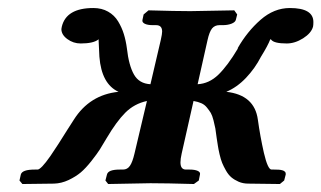

<svg xmlns="http://www.w3.org/2000/svg" viewBox="-20 -460 805 481"><path d="M464.8 -207 435.1 -75.2Q432.1 -62 432.1 -53.2Q432.1 -35.2 445.8 -35.2H455.1Q467.8 -35.2 475.1 -32Q482.4 -28.8 481 -22.9L478 -7.8L465.8 1Q396 -1 356.9 -1L251 1L244.1 -7.8L248 -22.9Q251 -35.2 279.8 -35.2H288.1Q299.3 -35.2 305.7 -44.9Q312 -54.2 316.9 -75.2L348.1 -207Q316.4 -200.2 293.9 -177.7Q272 -155.8 247.1 -113.8L230 -85.4Q223.6 -75.2 209.2 -56.9Q194.8 -38.6 182.4 -28.1Q169.9 -17.6 151.9 -9Q133.8 -0.5 115.2 0L36.1 1L28.8 -7.8L32.2 -22.9Q35.6 -35.2 66.9 -35.2H74.2Q78.1 -35.2 86.2 -43.5Q94.2 -51.8 106.4 -69.3L126.5 -99.6L148.4 -134.3Q163.1 -157.2 165 -160.2Q204.6 -222.7 276.9 -230Q234.4 -249.5 229 -317.9Q227.1 -350.1 227.1 -357.9V-361.8L226.1 -360.8Q213.4 -351.1 182.1 -351.1Q163.6 -351.1 148.7 -362.1Q133.8 -373 133.8 -387.2Q133.8 -388.2 134.3 -390.1Q134.8 -392.1 134.8 -393.1Q146 -439.9 213.9 -439.9Q234.9 -439.9 250.7 -430.9Q266.6 -421.9 275.9 -406.5Q285.2 -391.1 290.3 -374.5Q295.4 -357.9 297.9 -338.9Q302.7 -295.9 315.7 -273.2Q328.6 -250.5 356.9 -249L382.8 -359.9Q386.2 -375 386.2 -380.9Q386.2 -397 371.1 -397H362.8Q349.6 -397 342.5 -400.6Q335.4 -404.3 336.9 -410.2L339.8 -423.8L352.1 -434.1Q420.9 -432.1 457 -432.1L566.9 -434.1L574.2 -423.8L570.8 -410.2Q569.3 -404.3 559.8 -400.6Q550.3 -397 538.1 -397H529.8Q518.1 -397 511.2 -388.7Q504.4 -379.9 500 -359.9L475.1 -249Q503.9 -250.5 527.1 -272.9Q550.3 -295.4 576.2 -338.9H575.2Q599.1 -380.9 632.8 -410.4Q666.5 -439.9 706.1 -439.9Q765.1 -439.9 765.1 -404.8Q765.1 -397 764.2 -393.1Q759.8 -377 739.3 -364Q718.8 -351.1 698.2 -351.1Q666 -351.1 659.2 -360.8L657.2 -361.8Q651.4 -346.2 633.8 -317.9Q619.1 -289.1 596.4 -265.1Q573.7 -241.2 546.9 -230Q617.7 -222.2 626 -160.2Q631.8 -118.2 641.1 -77.1Q650.9 -35.2 660.2 -35.2H667Q673.3 -35.2 678 -34.9Q682.6 -34.7 687.3 -33.4Q691.9 -32.2 694.1 -29.5Q696.3 -26.9 695.8 -22.9L691.9 -7.8L681.2 1L602.1 0Q588.9 0 578.1 -4.6Q567.4 -9.3 559.8 -15.6Q552.2 -22 546.1 -32.7Q540 -43.5 536.6 -51.8Q533.2 -60.1 530 -73.7Q526.9 -87.4 525.9 -94.5Q524.9 -101.6 522.9 -113.8L519.5 -138.2Q518.1 -146 514.9 -158.4Q511.7 -170.9 508.1 -177Q504.4 -183.1 498.5 -190.4Q492.7 -197.8 484.4 -201.4Q476.1 -205.1 464.8 -207Z"/></svg>

Font: Linux Libertine G
Style: Semibold Italic
Weight: 600
Italic angle: -11.5°
Designer: Philipp H. Poll
Foundry: Philipp H. Poll
Version: Version 5.1.1